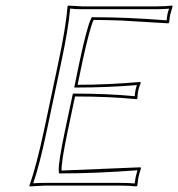

<svg xmlns="http://www.w3.org/2000/svg" viewBox="-20 -668 641 691"><path d="M224.6 -200.2Q199.7 -82.5 201.7 -54.2Q201.7 -54.2 485.8 -65.9L487.3 -62Q481.9 -45.9 478 -28.8Q477.5 -25.4 474.1 0L471.2 2.9Q447.3 0 412.1 0H139.2Q139.2 0 86.4 2.9L85.9 0Q110.4 -68.8 138.7 -200.2L190.4 -444.8Q217.8 -574.2 223.1 -645L225.6 -647.9Q227.5 -647.9 275.9 -645H539.1Q575.2 -645 599.6 -647.9L601.1 -645Q593.3 -617.2 592.3 -613.8Q590.3 -603 588.9 -587.9L585.9 -584Q585.9 -584 415 -594.2Q362.3 -596.2 316.9 -596.2Q303.2 -568.4 276.4 -444.8L259.3 -362.8Q365.2 -362.8 484.4 -373L486.8 -370.1Q481 -356.4 477.5 -341.8Q474.6 -326.7 474.6 -314L471.2 -311Q375 -320.8 250 -320.8ZM214.8 -202.1 242.2 -331.1H250Q367.2 -331.1 464.8 -321.8Q465.8 -333.5 467.8 -344.2Q469.7 -353.5 472.7 -361.8Q365.2 -353 259.3 -353H247.1L266.6 -447.3Q293 -570.8 307.6 -600.6L310.5 -606H316.9Q440.4 -606 579.6 -594.7Q581.1 -607.4 582.5 -616.2Q584 -623.5 588.4 -636.7Q565.4 -634.8 539.1 -634.8H275.9Q250.5 -634.8 232.4 -637.2Q226.6 -566.4 200.2 -442.9L148.4 -197.8Q122.6 -75.2 99.6 -8.3Q118.2 -9.8 139.2 -9.8H412.1Q442.4 -9.8 464.8 -7.8Q467.3 -26.4 468.3 -31.2Q470.7 -42 474.6 -55.2Q321.8 -43.9 201.7 -43.9H192.4L191.4 -53.2Q189.5 -82 214.8 -202.1Z"/></svg>

Font: Linux Biolinum Outline O
Style: Italic
Weight: 400
Italic angle: -12°
Designer: Philipp H. Poll
Foundry: Philipp H. Poll
Version: Version 0.6.2